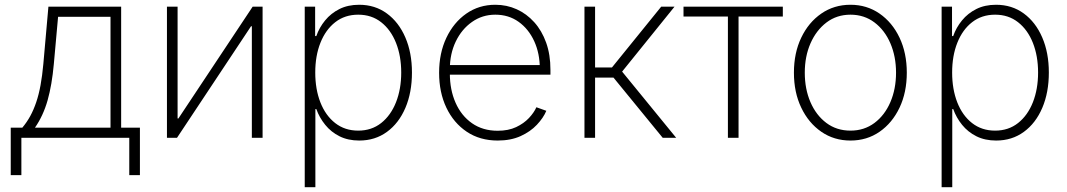

<svg xmlns="http://www.w3.org/2000/svg" viewBox="-20 -570 4414 794"><path d="M24.4 154.3V-42H72.3Q90.8 -64 105 -89.8Q119.1 -115.7 129.9 -147.5Q140.6 -179.2 147.7 -218Q154.8 -256.8 159.2 -305.2L180.2 -542.5H481V-42H558.6V154.3H514.6V0H68.4V154.3ZM124.5 -42H437V-500.5H220.2L202.6 -305.2Q194.8 -218.8 176.8 -155Q158.7 -91.3 124.5 -42Z M1065.9 0H1021.5V-461.4H1018.1L711.9 0H670.4V-542.5H714.4V-80.1H717.8L1024.9 -542.5H1065.9Z M1240.2 204.1V-542.5H1283.2V-420.9H1288.1Q1300.3 -456.1 1324.5 -485.6Q1348.6 -515.1 1383.8 -532.7Q1418.9 -550.3 1465.3 -550.3Q1530.8 -550.3 1579.8 -514.4Q1628.9 -478.5 1656.2 -415.3Q1683.6 -352.1 1683.6 -270Q1683.6 -187.5 1656.5 -124Q1629.4 -60.5 1580.3 -24.7Q1531.2 11.2 1465.8 11.2Q1419.4 11.2 1384.3 -6.3Q1349.1 -23.9 1325 -53.7Q1300.8 -83.5 1288.1 -119.1H1284.2V204.1ZM1461.4 -29.8Q1516.6 -29.8 1556.4 -61.3Q1596.2 -92.8 1617.7 -147.2Q1639.2 -201.7 1639.2 -270Q1639.2 -338.4 1617.7 -392.6Q1596.2 -446.8 1556.4 -478Q1516.6 -509.3 1461.4 -509.3Q1406.2 -509.3 1366.5 -478.3Q1326.7 -447.3 1305.2 -393.3Q1283.7 -339.4 1283.7 -270Q1283.7 -201.2 1304.9 -146.7Q1326.2 -92.3 1366.2 -61Q1406.2 -29.8 1461.4 -29.8Z M2038.1 11.2Q1964.8 11.2 1910.4 -25.1Q1856 -61.5 1825.9 -124.8Q1795.9 -188 1795.9 -269Q1795.9 -350.1 1825.9 -413.6Q1856 -477.1 1908.4 -513.7Q1960.9 -550.3 2028.3 -550.3Q2075.7 -550.3 2116.7 -531.7Q2157.7 -513.2 2189.2 -478.3Q2220.7 -443.4 2238.5 -393.8Q2256.3 -344.2 2256.3 -281.2V-261.2H1823.2V-300.8H2231.9L2212.4 -285.6Q2212.4 -349.1 2189.2 -399.7Q2166 -450.2 2124.8 -479.7Q2083.5 -509.3 2028.3 -509.3Q1974.6 -509.3 1931.9 -479.2Q1889.2 -449.2 1864.7 -398.2Q1840.3 -347.2 1840.3 -284.2V-266.1Q1840.3 -198.7 1864 -145Q1887.7 -91.3 1932.1 -60.3Q1976.6 -29.3 2038.1 -29.3Q2082.5 -29.3 2114.5 -44.4Q2146.5 -59.6 2167.5 -82Q2188.5 -104.5 2198.2 -126.5L2239.3 -111.8Q2227.1 -82.5 2200.2 -54Q2173.3 -25.4 2132.8 -7.1Q2092.3 11.2 2038.1 11.2Z M2397 0V-542.5H2440.9V-291H2510.7L2714.4 -542.5H2769.5L2552.7 -273.9L2776.4 0H2720.7L2517.1 -249H2440.9V0Z M2990.2 0V-501.5H2806.6V-542.5H3217.3V-501.5H3034.2V0Z M3497.1 11.2Q3429.2 11.2 3376.5 -25.1Q3323.7 -61.5 3293.5 -124.8Q3263.2 -188 3263.2 -269.5Q3263.2 -351.1 3293.5 -414.3Q3323.7 -477.5 3376.5 -513.9Q3429.2 -550.3 3497.1 -550.3Q3564.5 -550.3 3617.2 -513.9Q3669.9 -477.5 3700 -414.1Q3730 -350.6 3730 -269.5Q3730 -188 3700 -124.8Q3669.9 -61.5 3617.4 -25.1Q3564.9 11.2 3497.1 11.2ZM3497.1 -29.8Q3553.7 -29.8 3596.2 -61.5Q3638.7 -93.3 3662.1 -147.7Q3685.5 -202.1 3685.5 -269.5Q3685.5 -336.4 3662.1 -390.9Q3638.7 -445.3 3596.2 -477.3Q3553.7 -509.3 3497.1 -509.3Q3440.4 -509.3 3397.9 -477.1Q3355.5 -444.8 3331.8 -390.9Q3308.1 -336.9 3308.1 -269.5Q3308.1 -202.1 3331.5 -147.7Q3355 -93.3 3397.5 -61.5Q3439.9 -29.8 3497.1 -29.8Z M3874 204.1V-542.5H3917V-420.9H3921.9Q3934.1 -456.1 3958.3 -485.6Q3982.4 -515.1 4017.6 -532.7Q4052.7 -550.3 4099.1 -550.3Q4164.6 -550.3 4213.6 -514.4Q4262.7 -478.5 4290 -415.3Q4317.4 -352.1 4317.4 -270Q4317.4 -187.5 4290.3 -124Q4263.2 -60.5 4214.1 -24.7Q4165 11.2 4099.6 11.2Q4053.2 11.2 4018.1 -6.3Q3982.9 -23.9 3958.7 -53.7Q3934.6 -83.5 3921.9 -119.1H3918V204.1ZM4095.2 -29.8Q4150.4 -29.8 4190.2 -61.3Q4230 -92.8 4251.5 -147.2Q4272.9 -201.7 4272.9 -270Q4272.9 -338.4 4251.5 -392.6Q4230 -446.8 4190.2 -478Q4150.4 -509.3 4095.2 -509.3Q4040 -509.3 4000.2 -478.3Q3960.4 -447.3 3939 -393.3Q3917.5 -339.4 3917.5 -270Q3917.5 -201.2 3938.7 -146.7Q3960 -92.3 4000 -61Q4040 -29.8 4095.2 -29.8Z"/></svg>

Font: Inter 16pt ExtraLight
Style: Regular
Weight: 250
Version: Version 4.001;git-66647c0bb